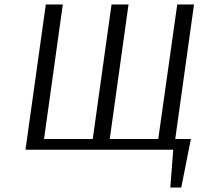

<svg xmlns="http://www.w3.org/2000/svg" viewBox="-20 -670 906 859"><path d="M764 -48H834L791 169H742L755 0H94L185 -650H261L177 -48H395L479 -650H555L471 -48H688L773 -650H848Z"/></svg>

Font: Arsenal
Style: Italic
Weight: 400
Italic angle: -9.10001°
Designer: Andrij Shevchenko
Foundry: Stairsfor
Version: Version 2.001;PS 002.001;hotconv 1.0.88;makeotf.lib2.5.64775